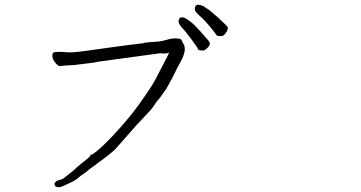

<svg xmlns="http://www.w3.org/2000/svg" viewBox="-20 -804 1540 818"><path d="M873 -692.4Q853.5 -715.8 839.8 -728.5Q826.2 -740.2 818.8 -748Q811.5 -755.9 810.5 -761.7Q808.6 -768.6 811.5 -775.4Q812.5 -780.3 817.4 -782.2Q822.3 -785.2 830.1 -783.2Q837.9 -782.2 848.6 -776.4Q861.3 -768.6 872.1 -760.7Q885.7 -749 905.3 -732.4Q948.2 -693.4 949.7 -688.5Q951.2 -683.6 949.7 -677.7Q948.2 -671.9 942.4 -664.1Q936.5 -656.2 931.6 -652.8Q926.8 -649.4 917 -650.4Q906.2 -650.4 903.3 -653.3Q903.3 -655.3 873 -692.4ZM796.9 -634.8Q770.5 -668.9 766.6 -673.8Q753.9 -686.5 748 -695.3Q742.2 -703.1 741.2 -710Q739.3 -715.8 743.2 -722.7Q744.1 -727.5 750 -729.5Q754.9 -731.4 761.7 -729.5Q769.5 -727.5 780.3 -719.7Q792 -711.9 801.8 -703.1Q815.4 -690.4 832 -671.9Q871.1 -628.9 873 -624Q875 -619.1 873 -613.3Q871.1 -607.4 864.3 -600.6Q857.4 -593.8 852.5 -590.8Q847.7 -587.9 836.4 -588.9Q825.2 -589.8 824.2 -593.8Q821.3 -601.6 796.9 -634.8ZM218.8 -533.2Q211.9 -541 207 -549.8Q201.2 -560.5 204.1 -574.2Q206.1 -581.1 213.9 -582Q215.8 -583 237.3 -583Q251 -583 255.9 -582H256.8Q281.2 -578.1 350.6 -587.9Q419.9 -597.7 448.2 -601.6Q476.6 -605.5 513.7 -610.4Q550.8 -615.2 575.2 -618.2L595.7 -620.1L587.9 -621.1Q608.4 -624 656.2 -627Q671.9 -628.9 691.4 -634.8Q705.1 -639.6 723.6 -640.6Q736.3 -640.6 746.1 -638.7Q752.9 -636.7 754.9 -629.9Q757.8 -624 757.8 -622.1H758.8Q763.7 -614.3 764.6 -611.3Q768.6 -600.6 766.6 -585Q761.7 -561.5 749 -540Q730.5 -506.8 718.8 -481.4Q711.9 -467.8 710.9 -465.8V-464.8H710Q708 -460 692.4 -432.6Q684.6 -418 681.6 -416V-415H680.7Q668.9 -397.5 666 -393.6Q656.2 -380.9 645.5 -368.2Q632.8 -350.6 631.8 -348.1Q630.9 -345.7 616.2 -329.1Q613.3 -326.2 600.1 -312Q586.9 -297.9 573.2 -283.2Q570.3 -280.3 566.4 -276.4Q491.2 -190.4 471.7 -168.9Q455.1 -153.3 433.6 -136.7Q360.4 -83 357.4 -80.1Q349.6 -72.3 335.9 -63.5Q321.3 -53.7 315.4 -47.9Q302.7 -36.1 279.3 -25.4Q244.1 -8.8 239.3 -7.8Q229.5 -4.9 220.7 -7.8Q211.9 -11.7 211.9 -20.5Q211.9 -24.4 217.8 -30.3Q224.6 -36.1 236.3 -38.1Q246.1 -40 252.9 -45.9Q260.7 -51.8 272.5 -61.5Q299.8 -82 303.7 -87.9Q306.6 -90.8 329.1 -109.4Q340.8 -118.2 352.5 -127.9Q363.3 -137.7 364.3 -138.7V-139.6Q364.3 -145.5 372.1 -145.5Q375 -146.5 392.6 -160.2Q451.2 -209 536.1 -311.5L570.3 -356.4Q627 -435.5 644.5 -469.7Q653.3 -486.3 693.4 -564.5Q695.3 -569.3 698.2 -575.2L701.2 -581.1L695.3 -578.1Q691.4 -576.2 681.6 -576.2Q670.9 -576.2 669.9 -576.2H668.9Q663.1 -578.1 655.3 -576.2L397.5 -541Q380.9 -538.1 378.9 -537.1Q302.7 -528.3 298.8 -527.3Q296.9 -526.4 288.1 -526.4Q257.8 -525.4 245.1 -523.4Q233.4 -521.5 229.5 -523.4Q225.6 -526.4 218.8 -533.2ZM218.8 -533.2ZM245.1 -523.4ZM272.5 -61.5ZM252.9 -45.9ZM723.6 -640.6ZM691.4 -634.8Z"/></svg>

Font: ToneOZ-Zhuyin-Tsuipita-TC
Style: Regular
Weight: 400
Designer: ÂÆ£ÂøóÂáåJeffrey Xuan(jeffreyx@gmail.com, ToneOZ.com) ÈòøÂù§(cjkFonts)
Foundry: ToneOZ
Version: Version 0.240710